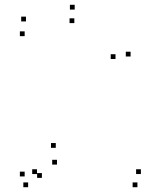

<svg xmlns="http://www.w3.org/2000/svg" viewBox="-20 -772 660 802"><path d="M525.5 -536V-556H505.5V-536ZM218 -84.5V-104.5H198V-84.5ZM155 -29V-49H135V-29ZM134.5 -45V-65H114.5V-45ZM568.5 -45V-65H548.5V-45ZM554 10V-10H534V10ZM97.5 10V-10H77.5V10ZM83 -35V-55H63V-35ZM213 -154.5V-174.5H193V-154.5ZM462.5 -525.5V-545.5H442.5V-525.5ZM290.5 -675.5V-695.5H270.5V-675.5ZM83 -621V-641H63V-621ZM88.5 -682.5V-702.5H68.5V-682.5ZM292 -732V-752H272V-732Z"/></svg>

Font: Monaspace Argon Dots Var
Style: Regular
Weight: 400
Designer: Riley Cran and the Lettermatic Team
Version: Version 1.100 (Monaspace Argon Dots)